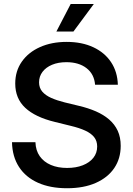

<svg xmlns="http://www.w3.org/2000/svg" viewBox="-20 -953 680 984"><path d="M323.7 11.7Q237.3 11.7 174.6 -16.4Q111.8 -44.4 77.4 -97.4Q43 -150.4 41.5 -224.1H161.6Q163.1 -181.6 183.8 -152.3Q204.6 -123 240.5 -107.7Q276.4 -92.3 323.7 -92.3Q369.6 -92.3 404.3 -106Q439 -119.6 458.5 -144.3Q478 -168.9 478 -202.1Q478 -230.5 462.6 -250Q447.3 -269.5 417.2 -283.4Q387.2 -297.4 342.3 -308.1L261.2 -328.1Q160.6 -352.5 109.4 -400.4Q58.1 -448.2 58.1 -524.9Q58.1 -588.9 91.8 -637Q125.5 -685.1 185.1 -711.7Q244.6 -738.3 321.8 -738.3Q399.9 -738.3 458.3 -710.9Q516.6 -683.6 549.3 -634.3Q582 -585 584 -518.6H467.3Q462.9 -573.2 423.3 -603.8Q383.8 -634.3 320.3 -634.3Q278.3 -634.3 246.8 -621.1Q215.3 -607.9 197.8 -584.7Q180.2 -561.5 180.2 -531.2Q180.2 -502.9 196.5 -483.6Q212.9 -464.4 242.4 -451.2Q272 -438 311.5 -428.2L384.3 -410.6Q432.1 -399.4 471.4 -382.3Q510.7 -365.2 539.3 -340.6Q567.9 -315.9 583.3 -282.7Q598.6 -249.5 598.6 -205.6Q598.6 -140.6 565.7 -91.8Q532.7 -43 470.9 -15.6Q409.2 11.7 323.7 11.7ZM269 -791.5 342.3 -932.6H460.9L356.4 -791.5Z"/></svg>

Font: Inter Cardless Tabular Medium
Style: Regular
Weight: 500
Designer: Rasmus Andersson
Foundry: rsms
Version: Version 4.000;git-4fc901f